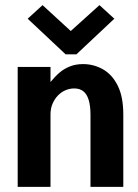

<svg xmlns="http://www.w3.org/2000/svg" viewBox="-20 -729 540 749"><path d="M49 0V-468H177V-409Q194 -430 212 -445.5Q230 -461 253 -470Q276 -479 304 -479Q345 -479 381 -459Q417 -439 439 -395.5Q461 -352 461 -282V0H333V-281Q333 -316 326 -339Q319 -362 305 -373Q291 -384 270 -384Q252 -384 235.5 -377Q219 -370 206 -356.5Q193 -343 185 -324.5Q177 -306 177 -282V0ZM146 -709 256 -608 368 -709 426 -656 278 -517H236L88 -656Z"/></svg>

Font: Inconsolata ExtraBold
Style: Regular
Weight: 800
Designer: Raph Levien, Cyreal, Brenton Simpson
Foundry: Raph Levien, Cyreal, Google
Version: Version 3.001